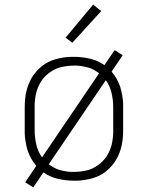

<svg xmlns="http://www.w3.org/2000/svg" viewBox="-20 -774 640 831"><path d="M124 37 89 15 137 -56Q131 -63 125.5 -71Q120 -79 115.5 -87Q111 -95 107 -103.5Q103 -112 100 -121Q97 -130 95 -139Q93 -148 91 -159.5Q89 -171 88 -180Q87 -189 87 -196V-310Q87 -327 88.5 -343.5Q90 -360 93.5 -376Q97 -392 103 -407.5Q109 -423 117.5 -437.5Q126 -452 137 -464.5Q148 -477 161 -487.5Q174 -498 189 -505.5Q204 -513 220 -517.5Q236 -522 255 -525Q274 -528 286 -528H300Q335 -528 369.5 -520Q404 -512 432 -492L476 -557L511 -535L463 -464Q469 -457 474.5 -449Q480 -441 484.5 -433Q489 -425 493 -416.5Q497 -408 500 -399Q503 -390 505 -381Q507 -372 509 -360.5Q511 -349 512 -340Q513 -331 513 -325V-210Q513 -193 511.5 -176.5Q510 -160 506.5 -144Q503 -128 497 -112.5Q491 -97 482.5 -82.5Q474 -68 463 -55.5Q452 -43 439 -32.5Q426 -22 411 -14.5Q396 -7 380 -2.5Q364 2 345 5Q326 8 315 8H300Q265 8 230.5 0Q196 -8 168 -28ZM162 -93 409 -457Q398 -465 386.5 -471.5Q375 -478 362.5 -481.5Q350 -485 335 -487.5Q320 -490 312 -490H300Q287 -490 273.5 -488.5Q260 -487 246.5 -484Q233 -481 221 -475.5Q209 -470 197.5 -462Q186 -454 176.5 -444.5Q167 -435 159.5 -424Q152 -413 146.5 -400.5Q141 -388 137.5 -375Q134 -362 132 -346Q130 -330 130 -322V-210Q130 -180 137 -149Q144 -118 162 -93ZM289 -30H300Q313 -30 326.5 -31.5Q340 -33 353.5 -36Q367 -39 379 -44.5Q391 -50 402.5 -58Q414 -66 423.5 -75.5Q433 -85 440.5 -96Q448 -107 453.5 -119.5Q459 -132 462.5 -145Q466 -158 468 -174Q470 -190 470 -199V-310Q470 -340 463 -371Q456 -402 438 -427L191 -63Q202 -55 213.5 -48.5Q225 -42 237.5 -38.5Q250 -35 265 -32.5Q280 -30 289 -30ZM293 -589 264 -611 383 -754 418 -726Z"/></svg>

Font: Iosevka Aile Extralight
Style: Regular
Weight: 200
Designer: Belleve Invis
Foundry: Belleve Invis
Version: Version 31.1.0; ttfautohint (v1.8.4)